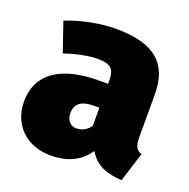

<svg xmlns="http://www.w3.org/2000/svg" viewBox="-107 -657 765 779"><g transform="rotate(20 275.5 -267.0)"><path d="M504 -173V-357C504 -489 434 -554 264 -554C203 -554 120 -539 53 -512L96 -386C149 -404 203 -414 234 -414C293 -414 311 -400 311 -346V-333H273C105 -333 15 -268 15 -150C15 -51 84 20 191 20C252 20 313 1 352 -58C382 -7 427 11 496 16L536 -111C512 -120 504 -135 504 -173ZM252 -119C225 -119 208 -139 208 -169C208 -211 234 -230 290 -230H311V-151C298 -133 277 -119 252 -119Z"/></g></svg>

Font: Fira Sans Heavy
Style: Regular
Weight: 900
Designer: bBox Type GmbH & Carrois Corporate GbR & Edenspiekermann AG
Foundry: bBox Type GmbH & Carrois Corporate GbR & Edenspiekermann AG
Version: Version 4.300;PS 004.300;hotconv 1.0.88;makeotf.lib2.5.64775